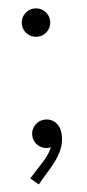

<svg xmlns="http://www.w3.org/2000/svg" viewBox="-50 -553 331 727"><g transform="rotate(-5 115.0 -190.0)"><path d="M56.6 -468.8Q56.6 -491.2 72.5 -507.1Q88.4 -522.9 110.8 -522.9Q132.8 -522.9 148.7 -507.1Q164.6 -491.2 164.6 -468.8Q164.6 -446.3 148.7 -430.7Q132.8 -415 110.8 -415Q88.4 -415 72.5 -430.7Q56.6 -446.3 56.6 -468.8ZM37.6 116.7 88.4 61.5Q116.7 30.8 125.5 5.9Q121.1 7.8 113.3 7.8Q90.3 7.8 74.7 -8.1Q59.1 -23.9 59.1 -45.9Q59.1 -67.9 74.7 -84Q90.3 -100.1 113.8 -100.1Q138.2 -100.1 154.5 -82Q170.9 -64 170.9 -32.2Q170.9 1 155.8 29.3Q140.6 57.6 119.1 82.5L67.4 142.6Z"/></g></svg>

Font: Reddit Sans Light
Style: Regular
Weight: 300
Designer: Stephen Hutchings
Foundry: Reddit
Version: Version 1.013